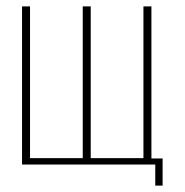

<svg xmlns="http://www.w3.org/2000/svg" viewBox="-20 -515 578 601"><path d="M466 66V0H49V-495H74V-20H239V-495H264V-20H429V-495H454V-19H489V66Z"/></svg>

Font: Alumni Sans SC Thin
Style: Regular
Weight: 100
Designer: Robert E. Leuschke
Foundry: Robert E. Leuschke
Version: Version 1.018